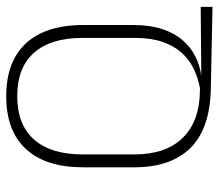

<svg xmlns="http://www.w3.org/2000/svg" viewBox="-63 -626 704 618"><g transform="rotate(-90 289.0 -317.0)"><path d="M576 15 310.5 9.5Q183 6.5 121.2 -56.5Q59.5 -119.5 59.5 -237V-402Q59.5 -521.5 118 -585.2Q176.5 -649 288.5 -649Q363 -649 414 -620.5Q465 -592 491.2 -536.8Q517.5 -481.5 517.5 -402V-240.5Q517.5 -187 504.8 -147.8Q492 -108.5 469.2 -82Q446.5 -55.5 417 -40.5Q387.5 -25.5 353.5 -21H347L576 -23ZM306 -25.5H314.5Q348 -31.5 377.5 -46Q407 -60.5 429 -85.2Q451 -110 463.5 -147Q476 -184 476 -235V-403.5Q476 -505 428.5 -559.2Q381 -613.5 288.5 -613.5Q196.5 -613.5 148.8 -559.2Q101 -505 101 -403.5V-236Q101 -135.5 154.2 -81Q207.5 -26.5 306 -25.5Z"/></g></svg>

Font: Anek Bangla ExtraLight
Style: Regular
Weight: 250
Designer: Sulekha Rajkumar (Bangla), Yesha Goshar (Latin)
Foundry: Ek Type
Version: Version 1.003